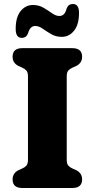

<svg xmlns="http://www.w3.org/2000/svg" viewBox="-20 -941 474 961"><path d="M314 -140.5Q314 -121 322 -112Q330 -103 343 -97.5L361 -89.5Q391 -74.5 391 -43Q391 0 341.5 0H92Q43 0 43 -43Q43 -74.5 73 -89.5L91 -97.5Q104 -103 112 -112Q120 -121 120 -140.5V-559.5Q120 -579 112 -588Q104 -597 91 -602.5L73 -610.5Q43 -625.5 43 -657Q43 -700 92 -700H341.5Q391 -700 391 -657Q391 -625.5 361 -610.5L343 -602.5Q330 -597 322 -588Q314 -579 314 -559.5ZM289.5 -756.5Q259.5 -756.5 236.2 -770.2Q213 -784 193.5 -797.5Q174 -811 156.5 -811Q130.5 -811 120.5 -774.5Q112 -751.5 89 -751.5Q58.5 -751.5 58.5 -796Q58.5 -855 83.2 -885.5Q108 -916 144.5 -916Q174.5 -916 197.8 -902.2Q221 -888.5 240.2 -874.8Q259.5 -861 277.5 -861Q304.5 -861 313.5 -898.5Q322 -921 345 -921Q375.5 -921 375.5 -876.5Q375.5 -817.5 350.5 -787Q325.5 -756.5 289.5 -756.5Z"/></svg>

Font: Fraunces 9pt S100
Style: Bold
Weight: 700
Version: Version 1.000; ttfautohint (v1.8.3)